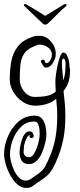

<svg xmlns="http://www.w3.org/2000/svg" viewBox="-30 -566 392 943"><path d="M94 -546Q98 -546 102 -543Q122 -531 147 -516Q172 -501 192 -488L282 -543Q287 -546 290 -546Q297 -546 297 -541Q297 -538 291 -533Q272 -517 248.5 -493Q225 -469 203 -449Q199 -445 192 -445Q187 -445 181 -449L93 -533Q87 -538 87 -541Q87 -546 94 -546ZM99 357Q74 357 54 338.5Q34 320 19.5 293Q5 266 -2.5 238Q-10 210 -10 192Q-10 149 8.5 105Q27 61 60.5 31.5Q94 2 140 2Q165 2 177 17.5Q189 33 193.5 54.5Q198 76 198 94Q198 110 192.5 134.5Q187 159 176.5 183.5Q166 208 150 224Q134 240 113 240Q86 240 76 222Q66 204 66 183Q66 175 68.5 158Q71 141 76.5 123Q82 105 91.5 92Q101 79 115 79Q121 79 127 82Q129 83 132.5 92Q136 101 136 101V102Q136 106 132.5 109Q129 112 125 112Q115 112 115 103Q115 103 117 101.5Q119 100 120 100Q111 96 104 107Q97 118 93 131Q89 144 88 149L86 178Q85 189 92 197.5Q99 206 113 206Q125 206 134.5 192.5Q144 179 151 159.5Q158 140 161.5 122Q165 104 165 95Q165 87 164 72Q163 57 157.5 44Q152 31 140 31Q102 30 75 55.5Q48 81 33.5 118.5Q19 156 19 193Q19 206 24 227.5Q29 249 39 270.5Q49 292 63.5 306.5Q78 321 97 321Q110 321 122 312.5Q134 304 144 297Q178 276 191.5 252Q205 228 221 187Q237 145 244 101Q251 57 251 2Q251 -19 249.5 -40Q248 -61 246 -81Q227 -64 199.5 -55.5Q172 -47 143 -47Q110 -47 81.5 -66Q53 -85 35.5 -114.5Q18 -144 18 -175Q18 -223 25.5 -265Q33 -307 59 -339.5Q85 -372 139 -388Q145 -390 151.5 -390Q158 -390 165 -390Q196 -390 220 -362.5Q244 -335 244 -300Q244 -280 230 -257Q216 -234 195 -234Q188 -234 181 -245Q174 -256 172 -260Q172 -261 171.5 -261.5Q171 -262 171 -263Q171 -273 181 -273Q187 -273 190 -267V-265Q190 -264 192 -260Q194 -256 196 -256Q209 -256 217 -270.5Q225 -285 225 -298Q224 -321 204.5 -334Q185 -347 165 -347Q158 -347 151 -344Q144 -341 137 -338Q103 -325 88 -301.5Q73 -278 70 -246Q67 -214 67 -175Q67 -144 88.5 -117Q110 -90 141 -90Q177 -90 202 -95.5Q227 -101 244 -116Q243 -129 242.5 -141.5Q242 -154 242 -167Q242 -178 245 -200.5Q248 -223 253.5 -248Q259 -273 266 -290.5Q273 -308 281 -308Q292 -308 298.5 -295Q305 -282 308.5 -266.5Q312 -251 311 -241L314 -224Q314 -188 307 -165Q300 -142 282 -119Q285 -90 288 -61Q291 -32 291 1Q291 62 282.5 109Q274 156 256 202Q244 233 233 254.5Q222 276 205.5 292.5Q189 309 162 326Q146 336 133 346.5Q120 357 99 357ZM280 -171Q290 -194 291 -226L292 -242Q293 -250 291 -264Q289 -278 281 -278Q277 -278 275.5 -271.5Q274 -265 274 -255Q274 -236 277 -210.5Q280 -185 280 -172Z"/></svg>

Font: Ruge Boogie
Style: Regular
Weight: 400
Designer: Robert E. Leuschke
Foundry: Robert E. Leuschke
Version: Version 1.010; ttfautohint (v1.8.3)